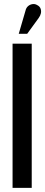

<svg xmlns="http://www.w3.org/2000/svg" viewBox="-20 -912 219 932"><path d="M168 -825Q176 -836 178.5 -847.5Q181 -859 177 -870Q173 -881 161 -887Q150 -894 137.5 -892Q125 -890 116 -882Q107 -874 104 -861L71 -748H112ZM41 0H134V-700H41Z"/></svg>

Font: Advent Pro SemiBold
Style: Regular
Weight: 600
Designer: VivaRado, Andreas Kalpakidis
Foundry: VivaRado, Andreas Kalpakidis
Version: Version 3.000